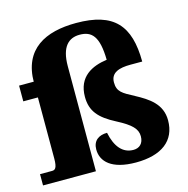

<svg xmlns="http://www.w3.org/2000/svg" viewBox="-119 -884 981 1003"><g transform="rotate(-15 371.5 -382.5)"><path d="M495 10C633 10 713 -49 713 -160C713 -248 648 -290 579 -327C517 -360 491 -373 491 -424C491 -477 538 -491 598 -491H662C661 -686 585 -775 380 -775C214 -775 87 -713 87 -531V-536H8V-451H87V-121C87 -68 75 -61 59 -61H-6V0H280V-568C280 -674 323 -711 382 -711C447 -711 483 -676 485 -548C405 -537 325 -500 325 -390C325 -313 363 -269 450 -224C527 -184 554 -156 554 -116C554 -77 531 -57 499 -57C441 -57 404 -101 388 -179C343 -179 311 -157 311 -109C311 -44 363 10 495 10Z"/></g></svg>

Font: Noto Serif Georgian Black
Style: Regular
Weight: 900
Designer: Monotype Design Team, Akaki Razmadze
Foundry: Google LLC
Version: Version 2.003